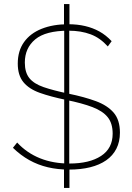

<svg xmlns="http://www.w3.org/2000/svg" viewBox="-20 -835 655 951"><path d="M297 -9 324 -8V96H297ZM298 -14V-696L323 -699V-13ZM297 -815H324V-697L297 -694ZM514 -605Q495 -626 474 -641Q453 -656 429 -665Q405 -674 378 -678.5Q351 -683 319 -683Q206 -683 154.5 -640Q103 -597 103 -525Q103 -476 125.5 -448Q148 -420 196 -403.5Q244 -387 320 -371Q398 -355 455 -334Q512 -313 543 -277Q574 -241 574 -178Q574 -133 556.5 -98.5Q539 -64 506 -41Q473 -18 426.5 -6.5Q380 5 322 5Q266 5 217 -6.5Q168 -18 125 -42Q82 -66 44 -103L65 -129Q89 -103 117.5 -83.5Q146 -64 178.5 -51Q211 -38 247.5 -31.5Q284 -25 324 -25Q423 -25 480.5 -62.5Q538 -100 538 -173Q538 -224 513.5 -254.5Q489 -285 438 -304.5Q387 -324 308 -340Q231 -356 177.5 -375Q124 -394 96 -428Q68 -462 68 -520Q68 -583 99 -626.5Q130 -670 186.5 -692.5Q243 -715 318 -715Q363 -715 401.5 -706Q440 -697 472.5 -679Q505 -661 533 -631Z"/></svg>

Font: Raleway Thin ExtraLight
Style: Regular
Weight: 250
Version: Version 4.026